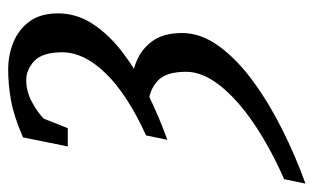

<svg xmlns="http://www.w3.org/2000/svg" viewBox="-208 -366 763 467"><g transform="rotate(-90 173.5 -132.5)"><path d="M-39.6 229 -28.8 177.2Q49.3 142.6 108.2 102.3Q167 62 199.7 20Q232.4 -22 232.4 -61Q232.4 -111.8 209.2 -131.6Q186 -151.4 160.6 -151.4L186 -195.3Q224.6 -195.3 256.3 -182.6Q288.1 -169.9 307.4 -142.8Q326.7 -115.7 326.7 -71.3Q326.7 -25.4 294.9 18.3Q263.2 62 210 101.1Q156.7 140.1 91.8 172.6Q26.9 205.1 -39.6 229ZM66.9 -106.9 77.6 -158.7Q177.2 -204.1 228.5 -256.8Q279.8 -309.6 279.8 -362.8Q279.8 -410.6 258.8 -430.4Q237.8 -450.2 211.9 -450.2Q184.6 -450.2 158.4 -436Q132.3 -421.9 118.2 -407.2L95.2 -349.1H50.8L72.8 -458Q124.5 -480.5 163.1 -487.3Q201.7 -494.1 237.3 -494.1Q273.4 -494.1 304.7 -481.2Q335.9 -468.3 355.2 -441.7Q374.5 -415 374.5 -373Q374.5 -327.1 348.1 -287.4Q321.8 -247.6 277.3 -214.1Q232.9 -180.7 178.2 -154.1Q123.5 -127.4 66.9 -106.9Z"/></g></svg>

Font: Charis
Style: Italic
Weight: 400
Italic angle: -11°
Designer: Walt Agee, Miriam Martin, Annie Olsen, Victor Gaultney, Lorna Priest, Alan Ward, Bob Hallissy, Martin Hosken, Sharon Cor
Foundry: SIL Global
Version: Version 7.000